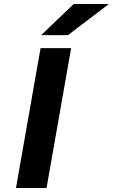

<svg xmlns="http://www.w3.org/2000/svg" viewBox="-20 -941 565 961"><path d="M60 0 183 -700H336L213 0ZM186 -765 349 -921H525L320 -765Z"/></svg>

Font: Overpass Black
Style: Italic
Weight: 900
Italic angle: -10°
Designer: Delve Withrington, Dave Bailey, Thomas Jockin
Foundry: Delve Fonts LLC
Version: Version 4.000